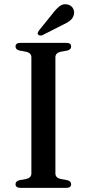

<svg xmlns="http://www.w3.org/2000/svg" viewBox="-20 -907 419 927"><path d="M247.5 -69.5Q247.5 -59 253.8 -52.5Q260 -46 272 -43L305.5 -37Q323.5 -32 323.5 -17.5Q323.5 -9.5 318 -4.8Q312.5 0 300 0H78.5Q66.5 0 60.8 -4.8Q55 -9.5 55 -17.5Q55 -32 73.5 -37L107 -43Q119 -46 125.2 -52.5Q131.5 -59 131.5 -69.5V-630.5Q131.5 -641 125.2 -647.5Q119 -654 107 -657L73.5 -663Q55 -668 55 -682.5Q55 -691 60.8 -695.5Q66.5 -700 78.5 -700H300Q312.5 -700 318 -695.5Q323.5 -691 323.5 -682.5Q323.5 -668 305.5 -663L272 -657Q260 -654 253.8 -647.5Q247.5 -641 247.5 -630.5ZM234.5 -842Q252 -865 268.5 -877.5Q285 -890 305.5 -885.5Q324 -881.5 332.2 -867Q340.5 -852.5 337 -838Q333 -819.5 318.8 -808Q304.5 -796.5 282 -786.5L185.5 -737.5Q180 -735 174 -735.5Q168 -736 164.5 -740Q160.5 -744 162.5 -749.2Q164.5 -754.5 167.5 -759Z"/></svg>

Font: Fraunces 20pt
Style: Regular
Weight: 400
Version: Version 1.000;[b76b70a41]